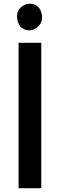

<svg xmlns="http://www.w3.org/2000/svg" viewBox="-20 -994 316 1014"><path d="M198 -768V0H78V-768ZM71 -893Q66 -927 83 -947.5Q100 -968 125 -973Q150 -978 172.5 -964.5Q195 -951 201 -917Q206 -883 188.5 -861.5Q171 -840 146 -835Q121 -830 99 -844Q77 -858 71 -893Z"/></svg>

Font: Yaldevi SemiBold
Style: Regular
Weight: 600
Designer: Sol Matas, Rajitha Manaperi, Kosala Senevirathne
Foundry: Mooniak
Version: Version 1.100